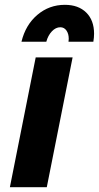

<svg xmlns="http://www.w3.org/2000/svg" viewBox="-20 -776 410 796"><path d="M281 -538 174 0H21L128 -538ZM265 -615Q265 -636 255.5 -649.5Q246 -663 230 -663Q211 -663 195 -646Q179 -629 172 -603H69Q86 -673 135 -714.5Q184 -756 249 -756Q305 -756 337.5 -724Q370 -692 370 -636Q370 -621 367 -603H264Z"/></svg>

Font: Gontserrat SemiBold
Style: Italic
Weight: 600
Italic angle: -11.3°
Designer: Julieta Ulanovsky
Foundry: Julieta Ulanovsky
Version: Version 6.001